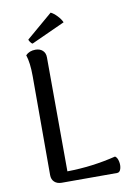

<svg xmlns="http://www.w3.org/2000/svg" viewBox="-96 -939 677 997"><g transform="rotate(-10 242.5 -440.0)"><path d="M300.8 -818.8 123 -737.8Q117.7 -739.7 111.3 -749Q105 -758.3 105 -762.2L243.2 -879.9Q258.3 -873 275.9 -854.7Q293.5 -836.4 300.8 -818.8ZM184.1 -654.8 186 -53.2Q316.9 -54.7 442.9 -85.9Q454.6 -78.6 459.2 -57.6Q463.9 -36.6 458.5 -18.3Q453.1 0 439 0H147Q123 0 108.6 -13.2Q94.2 -26.4 94.2 -49.8V-571.8Q94.2 -642.1 80.1 -684.1Q100.1 -704.1 131.8 -704.1Q155.3 -704.1 169.7 -690.9Q184.1 -677.7 184.1 -654.8Z"/></g></svg>

Font: Arima Madurai Medium
Style: Regular
Weight: 500
Designer: Joana Correia and Natanael Gama
Foundry: NDISCOVER
Version: Version 1.019;PS 001.019;hotconv 1.0.88;makeotf.lib2.5.64775